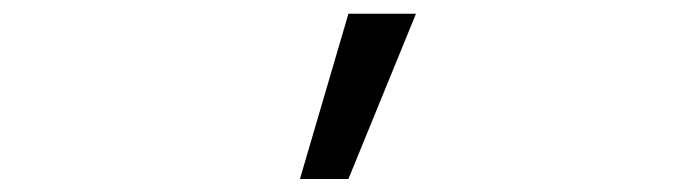

<svg xmlns="http://www.w3.org/2000/svg" viewBox="-20 -540 1040 286"><path d="M499 -519.5H599.6L499 -273.4H426.8Z"/></svg>

Font: Gen Shin Gothic Monospace Normal
Style: Regular
Weight: 350
Designer: [Source Han Sans]
Ryoko NISHIZUKA  (kana & ideographs); Paul D. Hunt (Latin, Greek & Cyrillic); Wenlong ZHANG  (bopomofo
Version: Version 1.002.20150607